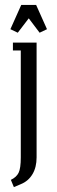

<svg xmlns="http://www.w3.org/2000/svg" viewBox="-20 -556 232 776"><path d="M22 -438 65.9 -536.1H126L169.9 -438L140.1 -423.8L96.2 -481.9L51.8 -423.8ZM23.9 170.9Q46.4 160.2 55.2 142.3Q64 124.5 64 80.1V-352.1H32.2V-383.8H127.9V80.1Q127.9 120.1 111.3 147.9Q94.7 175.8 64.9 188L36.1 200.2Z"/></svg>

Font: Gawaa
Style: Regular
Weight: 400
Designer: T. Christopher White
Version: Version 1.0